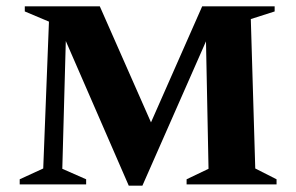

<svg xmlns="http://www.w3.org/2000/svg" viewBox="-20 -580 932 604"><path d="M42 0V-16L116 -50L134 -512L58 -544V-560H294L455 -195L616 -560H844V-544L769 -520L783 -50L850 -16V0H567V-16L636 -49L628 -450L428 4H385L187 -451L176 -49L251 -16V0Z"/></svg>

Font: Spectral SC
Style: Bold
Weight: 700
Designer: Jean-Baptiste Levee
Foundry: Production Type
Version: Version 2.001